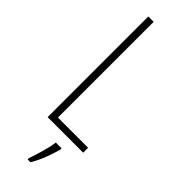

<svg xmlns="http://www.w3.org/2000/svg" viewBox="-308 -794 963 963"><g transform="rotate(45 173.5 -312.5)"><path d="M77 -66H329V-101H115V-780H77ZM237 5V-5H196C192 35 169 109 156 145V155H176C203 111 224 52 237 5Z"/></g></svg>

Font: Noto Sans Malayalam UI ExtraCondensed ExtraLight
Style: Regular
Weight: 200
Width: 2
Designer: Jelle Bosma - Monotype Design Team
Foundry: Monotype Imaging Inc.
Version: Version 2.104